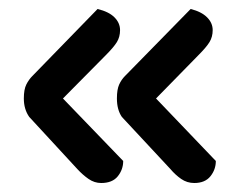

<svg xmlns="http://www.w3.org/2000/svg" viewBox="-20 -443 538 427"><path d="M254 -85Q254 -66 242 -51Q230 -36 205 -36Q190 -36 177 -45Q164 -54 152 -67L45 -183Q33 -200 33 -224Q33 -244 38.5 -255Q44 -266 52 -274L197 -423Q222 -417 234.5 -404.5Q247 -392 247 -376Q247 -361 240 -349.5Q233 -338 215 -320L120 -224ZM460 -85Q460 -66 448 -51Q436 -36 412 -36Q396 -36 383 -45Q370 -54 359 -67L251 -183Q240 -199 240 -224Q240 -244 245 -255Q250 -266 258 -274L404 -423Q428 -417 440.5 -404.5Q453 -392 453 -376Q453 -361 446 -349.5Q439 -338 421 -320L327 -224Z"/></svg>

Font: Baloo Chettan 2 Medium
Style: Regular
Weight: 500
Designer: Maithili Shingre, Unnati Kotecha and Ek Type
Foundry: Ek Type
Version: Version 1.640;hotconv 1.0.111;makeotfexe 2.5.65597; ttfautoh